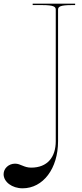

<svg xmlns="http://www.w3.org/2000/svg" viewBox="-152 -780 442 1040"><path d="M25 -760V-752.5H75C141 -752.5 150 -743 150 -727.5V-15C150 71 105 128 17 128C-23.5 128 -39.5 106.5 -70.5 106.5C-104.5 106.5 -132.5 132 -132.5 163.5C-132.5 205.5 -86.5 240 -29.5 240C81.5 240 162.5 133 162.5 -15V-727.5C162.5 -743 171.5 -752.5 237.5 -752.5H255V-760Z"/></svg>

Font: ZnikomitNo24
Style: Regular
Weight: 500
Designer: gluk
Foundry: gluk
Version: Version 0.55